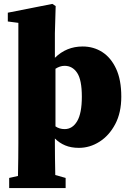

<svg xmlns="http://www.w3.org/2000/svg" viewBox="-20 -741 663 983"><path d="M399 -246Q399 -332 375 -368Q351 -404 311 -404Q298 -404 286.5 -400Q275 -396 264 -389V-94Q284 -80 311 -80Q351 -80 375 -120.5Q399 -161 399 -246ZM316 170V222H27V170L72 160Q73 110 73.5 68.5Q74 27 74 -8V-624L20 -631V-676L248 -721L265 -710L261 -571V-445Q320 -503 403 -503Q459 -503 503.5 -474.5Q548 -446 574.5 -389Q601 -332 601 -246Q601 -164 570 -105.5Q539 -47 489.5 -15.5Q440 16 384 16Q344 16 314 3.5Q284 -9 261 -32V-8Q261 26 261.5 66.5Q262 107 263 155Z"/></svg>

Font: Source Serif Pro Black
Style: Regular
Weight: 900
Designer: Frank Grießhammer
Foundry: Adobe Systems Incorporated
Version: Version 3.001;hotconv 1.0.111;makeotfexe 2.5.65597